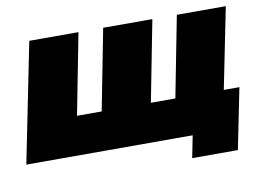

<svg xmlns="http://www.w3.org/2000/svg" viewBox="-74 -655 1180 865"><g transform="rotate(-10 516.5 -223.0)"><path d="M-2 0 108 -547H333L261 -177H374L446 -547H671L599 -177H711L783 -547H1007L897 0ZM739 101 759 0H669L705 -177H1004L948 101Z"/></g></svg>

Font: Argentum Sans Black
Style: Italic
Weight: 900
Italic angle: -11°
Designer: Julieta Ulanovsky (font), Cristiano Sobral (main changes and remaster)
Foundry: Julieta Ulanovsky (font), Cristiano Sobral (main changes and remaster)
Version: Version 2.007;June 15, 2022;FontCreator 14.0.0.2814 64-bit; 